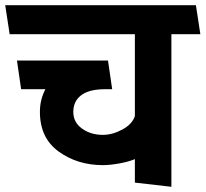

<svg xmlns="http://www.w3.org/2000/svg" viewBox="-31 -700 788 736"><path d="M486 0V-90Q462 -80 426.5 -73.5Q391 -67 363 -67Q266 -67 194 -119Q122 -171 122 -271Q122 -296 127.5 -317.5Q133 -339 143 -358H50L34 -468H383L399 -358H367Q308 -357 279 -334Q250 -311 250 -271Q250 -231 283.5 -207Q317 -183 363 -183Q400 -183 438 -203.5Q476 -224 486 -255V-569H6L-11 -680H720L737 -569H626V16Z"/></svg>

Font: Palanquin
Style: Bold
Weight: 700
Designer: Pria Ravichandran
Version: Version 1.0.4